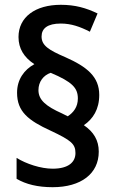

<svg xmlns="http://www.w3.org/2000/svg" viewBox="-20 -783 485 799"><path d="M51 -397C51 -319 97 -282 191 -239C276 -199 294 -184 294 -146C294 -109 266 -81 199 -81C150 -81 89 -101 49 -126V-39C88 -16 137 -4 199 -4C317 -4 391 -60 391 -152C391 -199 370 -234 329 -262C367 -288 393 -328 393 -388C393 -464 342 -505 252 -545C182 -575 153 -594 153 -631C153 -665 178 -685 233 -685C276 -685 313 -672 354 -651L386 -727C338 -750 293 -763 233 -763C127 -763 57 -712 57 -629C57 -581 80 -544 123 -516C81 -493 51 -453 51 -397ZM140 -408C140 -443 161 -470 191 -480C281 -442 304 -417 304 -373C304 -338 286 -315 262 -299L238 -311C171 -341 140 -367 140 -408Z"/></svg>

Font: Noto Sans UI SemiCondensed Medium
Style: Regular
Weight: 500
Width: 4
Designer: Monotype Design Team
Foundry: Monotype Imaging Inc.
Version: Version 1.901